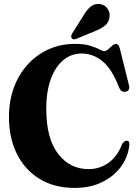

<svg xmlns="http://www.w3.org/2000/svg" viewBox="-20 -932 690 965"><path d="M630 -205Q625.5 -148 590.8 -98.2Q556 -48.5 496 -18Q436 12.5 355 12.5Q253.5 12.5 179.5 -32.5Q105.5 -77.5 65.2 -158Q25 -238.5 25 -344.5Q25 -424 49.5 -491Q74 -558 119 -607.5Q164 -657 224.5 -684.2Q285 -711.5 356.5 -711.5Q402 -711.5 431.8 -702.5Q461.5 -693.5 478.8 -684.2Q496 -675 504 -675Q513 -675 523.2 -684Q533.5 -693 543.8 -702Q554 -711 562.5 -711Q569.5 -711 574 -706.2Q578.5 -701.5 583 -685.5L629 -500Q631.5 -489.5 627 -481.2Q622.5 -473 611.5 -471Q589.5 -467 579.5 -490.5Q541.5 -587.5 494.2 -625.2Q447 -663 390.5 -663Q337.5 -663 297.5 -629.2Q257.5 -595.5 235 -533.5Q212.5 -471.5 212.5 -386Q212.5 -235.5 272 -158.8Q331.5 -82 425 -82Q482 -82 526.5 -114.5Q571 -147 595 -210.5Q608.5 -227.5 620.5 -224.5Q631 -222 630 -205ZM400.5 -855.5Q417.5 -885 437.5 -900.2Q457.5 -915.5 483 -911.5Q508.5 -907.5 521.2 -887.2Q534 -867 530.5 -846.5Q527 -819.5 508.2 -804Q489.5 -788.5 460.5 -777L363.5 -736.5Q357.5 -734 350.8 -734.5Q344 -735 340.5 -740Q336.5 -745.5 338 -751.5Q339.5 -757.5 343 -764Z"/></svg>

Font: Fraunces 144pt Soft
Style: Bold
Weight: 700
Version: Version 1.000;[0bf87f6ff]